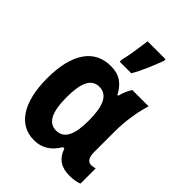

<svg xmlns="http://www.w3.org/2000/svg" viewBox="-228 -898 1018 1018"><g transform="rotate(45 281.5 -388.5)"><path d="M241 -621V-606H328C361 -663 385 -725 404 -776V-787H269C264 -746 252 -660 241 -621ZM213 10C278 10 319 -23 349 -73H359C380 -12 422 10 480 10C513 10 543 3 551 -2V-116C545 -114 532 -111 523 -111C500 -111 484 -127 484 -171V-328C484 -413 501 -499 517 -547H395C381 -528 370 -500 363 -473H357C327 -529 289 -557 224 -557C101 -557 31 -457 31 -272C31 -89 101 10 213 10ZM261 -109C205 -109 175 -158 175 -274C175 -381 200 -436 259 -436C320 -436 346 -378 346 -272V-266C346 -161 319 -109 261 -109Z"/></g></svg>

Font: Noto Sans Mono SemiCondensed ExtraBold
Style: Regular
Weight: 800
Width: 4
Designer: Monotype Design Team
Foundry: Monotype Imaging Inc.
Version: Version 2.014